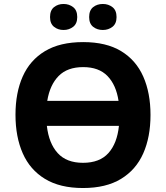

<svg xmlns="http://www.w3.org/2000/svg" viewBox="-20 -937 836 967"><path d="M738 -358Q738 -247 701.5 -164.5Q665 -82 589.5 -36Q514 10 398 10Q282 10 206.5 -36Q131 -82 94.5 -165Q58 -248 58 -359Q58 -470 94.5 -552Q131 -634 206.5 -679.5Q282 -725 399 -725Q515 -725 590 -679.5Q665 -634 701.5 -551.5Q738 -469 738 -358ZM399 -599Q319 -599 275 -554Q231 -509 218 -429H577Q565 -509 521.5 -554Q478 -599 399 -599ZM398 -117Q482 -117 526 -166Q570 -215 579 -303H216Q226 -215 270.5 -166Q315 -117 398 -117ZM232 -851Q232 -885 252 -901Q272 -917 300 -917Q328 -917 348.5 -901Q369 -885 369 -851Q369 -818 348.5 -802Q328 -786 300 -786Q272 -786 252 -802Q232 -818 232 -851ZM429 -851Q429 -885 449 -901Q469 -917 498 -917Q526 -917 546.5 -901Q567 -885 567 -851Q567 -818 546.5 -802Q526 -786 498 -786Q469 -786 449 -802Q429 -818 429 -851Z"/></svg>

Font: BC Sans
Style: Bold
Weight: 700
Designer: Monotype Design Team
Province of B.C.
Foundry: Monotype Imaging Inc.
Version: Version 2.000;GOOG;noto-source:20170915:90ef993387c0